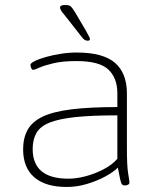

<svg xmlns="http://www.w3.org/2000/svg" viewBox="-20 -738 645 764"><path d="M246 6Q161 6 116.5 -32.5Q72 -71 72 -144Q72 -189 90 -221.5Q108 -254 150 -274Q192 -294 265 -303Q338 -312 447 -312V-367Q447 -427 411.5 -461Q376 -495 284 -495Q230 -495 193.5 -486.5Q157 -478 137 -469Q117 -460 112 -460Q107 -460 104 -468Q101 -476 101 -480Q101 -486 117.5 -494.5Q134 -503 162 -511Q190 -519 222 -524Q254 -529 285 -529Q390 -529 437.5 -488Q485 -447 485 -366V-150Q485 -76 490 -47.5Q495 -19 495 -12Q495 -6 489.5 -3Q484 0 477 0Q470 0 466 -4Q462 -8 458.5 -23Q455 -38 449 -71Q431 -53 398.5 -35.5Q366 -18 326 -6Q286 6 246 6ZM252 -27Q285 -27 322 -37Q359 -47 392.5 -64.5Q426 -82 447 -106V-279Q345 -279 279.5 -272Q214 -265 177 -250Q140 -235 125 -209Q110 -183 110 -145Q110 -27 252 -27ZM329 -576Q322 -576 316.5 -579.5Q311 -583 302 -595L252 -659Q237 -677 228 -689Q219 -701 219 -708Q219 -718 238 -718Q255 -718 260.5 -713.5Q266 -709 277 -692L323 -614Q328 -604 333 -595Q338 -586 338 -583Q338 -576 329 -576Z"/></svg>

Font: Asap Semi Expanded Thin
Style: Regular
Weight: 100
Width: 6
Designer: Pablo Cosgaya
Foundry: Omnibus-Type
Version: Version 3.001; ttfautohint (v1.8.4.7-5d5b)